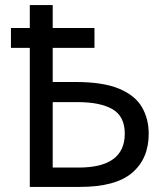

<svg xmlns="http://www.w3.org/2000/svg" viewBox="-20 -734 655 754"><path d="M187 -714V-624H351V-546H187V-412H277Q385 -412 448 -385.5Q511 -359 537.5 -313Q564 -267 564 -209Q564 -111 499 -55.5Q434 0 294 0H97V-546H23V-624H97V-714ZM285 -333H187V-76H289Q470 -76 470 -209Q470 -277 422 -305Q374 -333 285 -333Z"/></svg>

Font: Go Noto Kurrent-Regular
Style: Regular
Weight: 400
Designer: Monotype Design Team
Foundry: Monotype Imaging Inc.
Version: Version 2.012; ttfautohint (v1.8.4.7-5d5b)